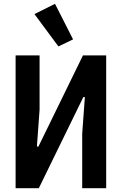

<svg xmlns="http://www.w3.org/2000/svg" viewBox="-20 -989 640 1009"><path d="M62 -698H188V-412L174 -219H182L416 -698H538V0H412V-286L426 -479H418L184 0H62ZM161 -915 269 -969 364 -782 287 -745Z"/></svg>

Font: IBM Plex Mono SemiBold
Style: Regular
Weight: 600
Monospace: yes
Designer: Mike Abbink, Paul van der Laan, Pieter van Rosmalen
Foundry: Bold Monday
Version: Version 2.3